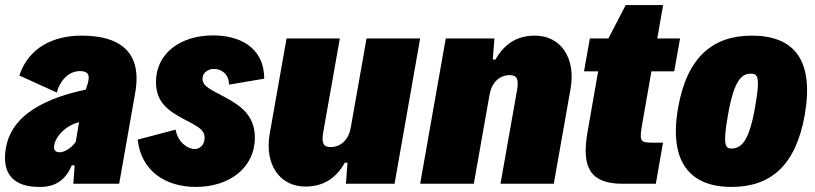

<svg xmlns="http://www.w3.org/2000/svg" viewBox="-30 -736 3266 769"><path d="M296.9 -593.3C185.1 -593.3 85.4 -546.9 47.4 -433.6L197.8 -365.2C206.1 -403.8 239.7 -451.2 289.6 -451.2C332 -451.2 332 -426.8 313.5 -377.9L313 -377C214.4 -356 135.3 -325.2 79.6 -281.7C33.2 -245.1 3.4 -200.2 -6.3 -144C-24.9 -36.6 27.3 12.7 127 12.7C152.3 12.7 222.2 13.2 257.3 -73.7H269L263.7 0H447.3L511.7 -365.2C540 -527.8 450.7 -593.3 296.9 -593.3ZM208 -126C193.4 -126 183.6 -134.8 187 -154.3C190.4 -175.3 207.5 -202.6 235.8 -223.1C250 -233.4 267.1 -241.7 286.6 -246.6L273.4 -168C254.4 -140.6 227.1 -126 208 -126Z M754.9 12.7C889.2 12.7 990.7 -64.5 990.7 -184.6C990.7 -275.9 931.2 -313.5 873 -345.7C818.4 -376 781.2 -388.2 781.2 -420.4C781.2 -445.3 803.2 -460 827.6 -460C856 -460 887.2 -439.9 887.2 -397L1028.3 -420.9C1027.3 -552.2 922.9 -594.2 823.2 -594.2C692.4 -594.2 594.7 -522 594.7 -407.7C594.7 -324.2 646.5 -291.5 704.6 -259.8C752.4 -233.9 789.6 -220.2 789.6 -184.6C789.6 -160.2 774.9 -139.2 749.5 -139.2C719.7 -139.2 682.1 -168 673.3 -216.8L521.5 -176.8C535.2 -51.3 632.3 12.7 754.9 12.7Z M1192.9 11.2C1261.7 11.2 1314 -18.6 1351.1 -84.5H1361.8L1355.5 0H1550.3L1652.8 -582H1438L1375 -225.6C1366.7 -178.2 1336.9 -147 1293.9 -147C1265.1 -147 1256.8 -162.1 1265.1 -209L1331.1 -582H1117.7L1050.3 -200.7C1028.8 -78.1 1089.8 11.2 1192.9 11.2Z M1652.8 0H1867.7L1930.7 -356.4C1939 -403.8 1968.8 -435.1 2011.7 -435.1C2040.5 -435.1 2048.8 -419.9 2040.5 -373L1974.6 0H2188L2255.4 -381.3C2276.9 -503.9 2215.8 -593.3 2112.8 -593.3C2043.9 -593.3 1991.7 -563.5 1954.6 -497.6H1943.8L1950.2 -582H1755.4Z M2463.9 0H2596.7L2625.5 -164.6H2589.8C2532.7 -164.6 2529.3 -166.5 2543.5 -247.1L2579.1 -450.2H2670.4L2693.8 -582H2602.5L2626 -715.8H2476.1L2406.7 -582H2332.5L2309.1 -450.2H2365.7L2323.2 -207.5C2297.9 -64 2335 0 2463.9 0Z M2899.9 12.7C3056.6 12.7 3157.2 -73.2 3192.9 -274.4C3231.9 -495.1 3150.9 -593.3 2981 -593.3C2827.1 -593.3 2722.2 -509.8 2686 -304.7C2647.9 -87.9 2732.9 12.7 2899.9 12.7ZM2898.9 -141.1C2876 -141.1 2863.8 -153.8 2885.7 -275.9C2910.6 -417.5 2941.4 -440.9 2977.1 -440.9C3003.9 -440.9 3016.6 -432.1 2994.1 -306.2C2970.2 -168.5 2938.5 -141.1 2898.9 -141.1Z"/></svg>

Font: Decalotype Black Italic
Style: Regular
Weight: 900
Italic angle: -10°
Designer: Alfredo Marco Pradil
Foundry: Alfredo Marco Pradil
Version: Version 1.0